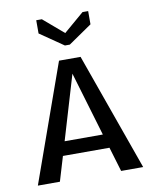

<svg xmlns="http://www.w3.org/2000/svg" viewBox="-77 -714 613 772"><g transform="rotate(-10 230.0 -328.0)"><path d="M220 -536 124 -602V-656H147L230 -585L313 -656H336V-602L240 -536ZM15 0 186 -480H274L445 0H355L325 -100H135L105 0ZM152 -157H308L230 -419Z"/></g></svg>

Font: Glametrix
Style: Bold
Weight: 700
Designer: gluk
Foundry: gluk
Version: Version 0.40